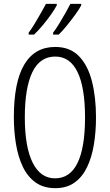

<svg xmlns="http://www.w3.org/2000/svg" viewBox="-20 -968 571 998"><path d="M479 -358Q479 -283 468 -216.5Q457 -150 432.5 -99Q408 -48 367.5 -19Q327 10 267 10Q206 10 164.5 -20Q123 -50 98.5 -101.5Q74 -153 63 -219.5Q52 -286 52 -359Q52 -542 106.5 -633Q161 -724 267 -724Q344 -724 390.5 -676Q437 -628 458 -545Q479 -462 479 -358ZM109 -358Q109 -205 149.5 -123Q190 -41 266 -41Q344 -41 383 -121Q422 -201 422 -358Q422 -513 383 -593.5Q344 -674 267 -674Q187 -674 148 -592.5Q109 -511 109 -358ZM402 -940Q393 -922 372 -893Q351 -864 327.5 -835Q304 -806 285 -788H256V-798Q272 -819 289.5 -848Q307 -877 322.5 -904.5Q338 -932 346 -948H402ZM275 -940Q265 -921 245.5 -893Q226 -865 202 -836.5Q178 -808 157 -788H129V-798Q146 -821 163 -849.5Q180 -878 195 -904.5Q210 -931 219 -948H275Z"/></svg>

Font: Noto Sans Lao UI ExtCond Light
Style: Regular
Weight: 300
Width: 2
Designer: Monotype Design Team
Foundry: Monotype Imaging Inc.
Version: Version 2.000; ttfautohint (v1.8.4.7-5d5b)